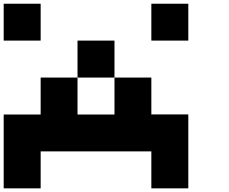

<svg xmlns="http://www.w3.org/2000/svg" viewBox="-20 -820 1240 1040"><path d="M0 -799.8H200.2V-600.1H0ZM200.2 0V200.2H0V-199.7H200.2V-399.9H399.9V-199.7H600.1V-399.9H799.8V-200.2H1000V200.2H799.8V0ZM399.9 -600.1H600.1V-399.9H399.9ZM1000 -799.8V-600.1H799.8V-799.8Z"/></svg>

Font: QuinqueFive
Style: Regular
Weight: 400
Monospace: yes
Designer: GGBotNet
Foundry: GGBotNet
Version: 1.1